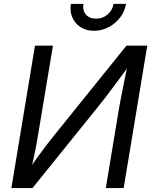

<svg xmlns="http://www.w3.org/2000/svg" viewBox="-20 -961 779 981"><path d="M611.8 0H520.5L589.8 -417.5Q593.3 -436 599.6 -469Q606 -502 615.2 -547.6Q624.5 -593.3 636.2 -649.4L649.4 -639.2Q606.9 -581.1 575.9 -539.3Q544.9 -497.6 522 -467.5Q499 -437.5 479.5 -413.6L146 0H38.1L158.7 -727.5H250.5L174.8 -273.4Q171.4 -252 165.5 -220Q159.7 -188 151.9 -151.6Q144 -115.2 134.8 -78.6L124.5 -88.4Q147.9 -125 172.1 -158.4Q196.3 -191.9 217 -218.8Q237.8 -245.6 251 -262.2L626 -727.5H732.4ZM460 -803.7Q420.4 -803.7 391.6 -822.3Q362.8 -840.8 349.4 -872.1Q335.9 -903.3 342.3 -941.4H406.2Q400.9 -907.7 418.9 -886.7Q437 -865.7 470.7 -865.7Q493.2 -865.7 512 -875.2Q530.8 -884.8 543.7 -901.9Q556.6 -918.9 560.1 -941.4H624Q617.7 -903.3 593.8 -871.8Q569.8 -840.3 534.7 -822Q499.5 -803.7 460 -803.7Z"/></svg>

Font: Inter 20pt
Style: Italic
Weight: 400
Italic angle: -9.3988°
Version: Version 4.001;git-66647c0bb